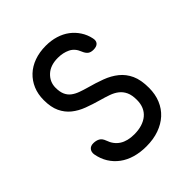

<svg xmlns="http://www.w3.org/2000/svg" viewBox="-206 -871 1011 1011"><g transform="rotate(-45 300.0 -365.0)"><path d="M412 -585Q398 -621 368 -635.5Q338 -650 300 -650Q244 -650 212 -620Q180 -590 180 -547Q180 -516 189 -496Q198 -476 214.5 -463.5Q231 -451 253 -443Q275 -435 300 -428Q348 -415 389.5 -399.5Q431 -384 462 -359Q493 -334 510.5 -296Q528 -258 528 -199Q528 -151 512 -112.5Q496 -74 466.5 -47Q437 -20 395 -5Q353 10 300 10Q255 10 217 -1Q179 -12 150 -33.5Q121 -55 102 -85.5Q83 -116 76 -155Q73 -174 83 -187Q93 -200 114 -200Q134 -200 149 -192Q164 -184 172 -162Q186 -121 218 -100.5Q250 -80 300 -80Q332 -80 357.5 -88Q383 -96 401 -111Q419 -126 428.5 -148Q438 -170 438 -199Q438 -235 427.5 -257.5Q417 -280 398.5 -294.5Q380 -309 354.5 -318Q329 -327 300 -335Q257 -347 218.5 -361.5Q180 -376 151.5 -399Q123 -422 106.5 -457Q90 -492 90 -545Q90 -589 105 -624.5Q120 -660 147.5 -686Q175 -712 214 -726Q253 -740 300 -740Q340 -740 374 -729.5Q408 -719 434 -699.5Q460 -680 478 -652.5Q496 -625 503 -592Q508 -571 497.5 -559Q487 -547 463 -547Q443 -547 431.5 -556Q420 -565 412 -585Z"/></g></svg>

Font: Maple Mono
Style: Regular
Weight: 400
Monospace: yes
Designer: subframe7536
Version: Version 7.300